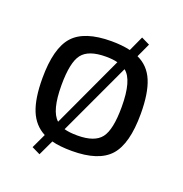

<svg xmlns="http://www.w3.org/2000/svg" viewBox="-117 -664 802 842"><g transform="rotate(20 284.0 -242.5)"><path d="M444 -541 414 -476Q467 -452 490.5 -395.5Q514 -339 514 -243Q514 -103 462 -45Q410 13 285 13Q228 13 191 3L157 75L118 56L150 -12Q100 -38 77.5 -93.5Q55 -149 55 -243Q55 -383 107 -441Q159 -499 285 -499Q334 -499 373 -490L405 -560ZM144 -243Q144 -123 185 -87L340 -421Q318 -427 285 -427Q204 -427 174 -388Q144 -349 144 -243ZM285 -59Q365 -59 395 -98Q425 -137 425 -243Q425 -369 380 -403L223 -66Q247 -59 285 -59Z"/></g></svg>

Font: Exo 2
Style: Regular
Weight: 400
Designer: Natanael Gama
Version: Version 1.001;PS 001.001;hotconv 1.0.70;makeotf.lib2.5.58329